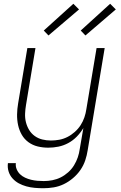

<svg xmlns="http://www.w3.org/2000/svg" viewBox="-20 -775 640 1018"><path d="M210 223Q187 223 164 221Q141 219 119.5 213Q98 207 79.5 197Q61 187 46.5 171Q32 155 25.5 134Q19 113 22 90H64Q62 107 68.5 122.5Q75 138 86.5 149Q98 160 113 167Q128 174 144.5 178Q161 182 178 183.5Q195 185 212 185Q235 185 258 180.5Q281 176 302 165.5Q323 155 341.5 138.5Q360 122 372.5 101.5Q385 81 392.5 59Q400 37 403 14L422 -96Q407 -71 387 -50.5Q367 -30 342 -16.5Q317 -3 290 2.5Q263 8 236 8Q207 8 180 1.5Q153 -5 131 -21Q109 -37 95.5 -60.5Q82 -84 76 -111.5Q70 -139 70.5 -168Q71 -197 76 -226L125 -520H168L118 -219Q114 -196 113 -172.5Q112 -149 117.5 -127Q123 -105 134.5 -86Q146 -67 164 -54Q182 -41 204 -35.5Q226 -30 250 -30Q272 -30 294 -34Q316 -38 337 -48.5Q358 -59 376.5 -75.5Q395 -92 407.5 -111.5Q420 -131 427.5 -153Q435 -175 438 -197L492 -520H535L445 21Q441 48 432 75Q423 102 406.5 126Q390 150 367 169.5Q344 189 318 201.5Q292 214 264.5 218.5Q237 223 210 223ZM433 -587 408 -613 564 -755 594 -725ZM237 -587 212 -613 369 -755 399 -725Z"/></svg>

Font: Iosevka Extralight Extended
Style: Italic
Weight: 200
Width: 7
Italic angle: -9°
Monospace: yes
Designer: Belleve Invis
Foundry: Belleve Invis
Version: Version 32.5.0; ttfautohint (v1.8.4)